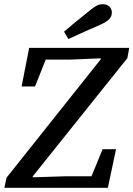

<svg xmlns="http://www.w3.org/2000/svg" viewBox="-20 -895 636 915"><path d="M1 0 11 -48 478 -635 458 -587 460 -617 315 -611H154L212 -646L147 -483H83L119 -667H596L587 -618L118 -32L137 -78L136 -50L294 -55H461L402 -21L469 -184H533L494 0ZM285 -744Q313 -768 341 -791Q369 -814 398 -837Q422 -857 437 -866Q452 -875 470 -875Q489 -875 501 -864Q513 -853 513 -835Q513 -818 501.5 -805Q490 -792 460 -778Q421 -761 382.5 -744Q344 -727 306 -709Z"/></svg>

Font: Source Serif 4 Medium
Style: Italic
Weight: 500
Italic angle: -12°
Designer: Frank Grießhammer
Foundry: Adobe Systems Incorporated
Version: Version 4.004;hotconv 1.0.116;makeotfexe 2.5.65601